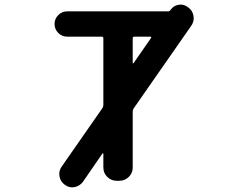

<svg xmlns="http://www.w3.org/2000/svg" viewBox="-20 -803 1040 830"><path d="M260.7 -3.9Q241.2 -17.6 237.3 -40Q236.3 -45.9 236.3 -50.8Q236.3 -67.4 246.1 -82L422.9 -335.9Q426.8 -341.8 426.8 -349.6V-636.7Q426.8 -644.5 419.9 -644.5H270.5Q248 -644.5 231.9 -660.6Q215.8 -676.8 215.8 -699.2Q215.8 -721.7 231.9 -737.8Q248 -753.9 270.5 -753.9H707Q712.9 -753.9 716.8 -759.8Q729.5 -778.3 751 -782.2Q755.9 -783.2 760.7 -783.2Q776.4 -783.2 790 -773.4L793 -771.5Q812.5 -757.8 816.4 -734.4Q817.4 -728.5 817.4 -723.6Q817.4 -707 806.6 -691.4L557.6 -334Q553.7 -328.1 553.7 -320.3V-79.1Q553.7 -54.7 536.6 -38.1Q519.5 -21.5 496.1 -21.5H484.4Q460.9 -21.5 443.8 -38.1Q426.8 -54.7 426.8 -79.1V-137.7Q426.8 -139.6 425.3 -140.1Q423.8 -140.6 422.9 -139.6L338.9 -17.6Q325.2 1 302.7 5.9Q296.9 6.8 292 6.8Q275.4 6.8 260.7 -3.9ZM553.7 -531.2Q553.7 -529.3 554.7 -529.3Q555.7 -529.3 555.7 -529.3Q556.6 -529.3 557.6 -530.3L632.8 -638.7Q633.8 -639.6 633.8 -640.6Q633.8 -644.5 629.9 -644.5H560.5Q553.7 -644.5 553.7 -636.7Z"/></svg>

Font: Rounded Mgen+ 1mn medium
Style: Regular
Weight: 500
Designer: [Source Han Sans]
Ryoko NISHIZUKA  (kana & ideographs); Paul D. Hunt (Latin, Greek & Cyrillic); Wenlong ZHANG  (bopomofo
Version: Version 1.059.20150602